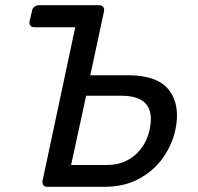

<svg xmlns="http://www.w3.org/2000/svg" viewBox="-20 -720 762 740"><path d="M162 0Q152 0 147 -6.5Q142 -13 144 -23L270 -615H112Q102 -615 97 -621.5Q92 -628 94 -638L103 -676Q104 -687 112 -693.5Q120 -700 130 -700H362Q372 -700 377.5 -693.5Q383 -687 381 -677L328 -430H473Q588 -430 632 -372Q676 -314 656 -220Q644 -163 608.5 -112.5Q573 -62 516 -31Q459 0 382 0ZM254 -84H391Q456 -84 500 -122Q544 -160 557 -222Q584 -351 448 -351H312Z"/></svg>

Font: Lubike
Style: Italic
Weight: 400
Italic angle: -12°
Foundry: Honoka55
Version: Version 1.000;July 22, 2022;FontCreator 14.0.0.2862 64-bit